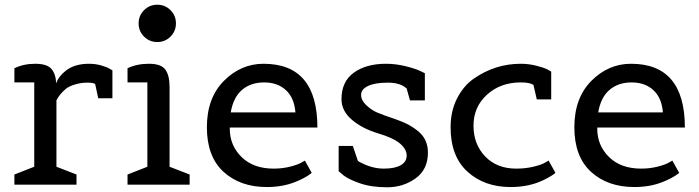

<svg xmlns="http://www.w3.org/2000/svg" viewBox="-20 -782 2960 813"><path d="M304 0H41V-43L125 -76V-433H41V-493Q80 -512 129 -512Q178 -512 197 -491Q216 -470 218 -429Q228 -459 259 -483Q296 -512 357 -512Q384 -512 408.5 -505Q433 -498 444 -491L456 -484V-366H396L383 -426Q377 -432 350 -432Q323 -432 298 -424.5Q273 -417 259 -406Q231 -382 219 -357V-76L304 -43Z M783 0H520V-43L604 -76V-433H520V-493Q559 -512 610.5 -512Q662 -512 680 -487.5Q698 -463 698 -413V-76L783 -43ZM702 -627Q679 -604 646 -604Q613 -604 590 -627Q567 -650 567 -683Q567 -716 590 -739Q613 -762 646 -762Q679 -762 702 -739Q725 -716 725 -683Q725 -650 702 -627Z M1110 10Q997 10 926.5 -54.5Q856 -119 856 -243Q856 -367 928 -439.5Q1000 -512 1096 -512Q1324 -512 1324 -242H953V-237Q953 -166 1003 -117Q1053 -68 1139 -68Q1176 -68 1209 -76.5Q1242 -85 1257 -94L1271 -102L1300 -50Q1297 -48 1291.5 -43.5Q1286 -39 1268 -29Q1250 -19 1229 -11Q1176 10 1110 10ZM957 -306H1231Q1226 -368 1190.5 -400.5Q1155 -433 1098.5 -433Q1042 -433 1005 -401.5Q968 -370 957 -306Z M1779 -357H1716L1702 -407Q1676 -432 1622 -432Q1568 -432 1538.5 -418Q1509 -404 1509 -380.5Q1509 -357 1531 -336.5Q1553 -316 1576 -306Q1599 -296 1658 -276Q1717 -256 1754.5 -223Q1792 -190 1792 -136Q1792 -64 1739.5 -26.5Q1687 11 1619.5 11Q1552 11 1503.5 -6Q1455 -23 1434 -40L1414 -57V-164H1474L1495 -102Q1496 -99 1511 -92Q1558 -68 1605 -68Q1652 -68 1677 -82.5Q1702 -97 1702 -123.5Q1702 -150 1674 -174Q1646 -198 1580.5 -217.5Q1515 -237 1470.5 -274.5Q1426 -312 1426 -362Q1426 -437 1478.5 -474.5Q1531 -512 1614 -512Q1655 -512 1696 -502Q1737 -492 1758 -482L1779 -472Z M2142 10Q2031 10 1959.5 -55Q1888 -120 1888 -243Q1888 -311 1915 -364.5Q1942 -418 1986 -449Q2077 -512 2185 -512Q2218 -512 2250 -504Q2282 -496 2298 -488L2314 -479V-361H2253L2239 -422Q2225 -433 2185 -433Q2099 -433 2042 -381Q1985 -329 1985 -250Q1985 -171 2034.5 -119.5Q2084 -68 2166 -68Q2206 -68 2240.5 -76.5Q2275 -85 2289 -94L2303 -102L2332 -50Q2329 -48 2323.5 -43.5Q2318 -39 2300 -29Q2282 -19 2262 -11Q2208 10 2142 10Z M2666 10Q2553 10 2482.5 -54.5Q2412 -119 2412 -243Q2412 -367 2484 -439.5Q2556 -512 2652 -512Q2880 -512 2880 -242H2509V-237Q2509 -166 2559 -117Q2609 -68 2695 -68Q2732 -68 2765 -76.5Q2798 -85 2813 -94L2827 -102L2856 -50Q2853 -48 2847.5 -43.5Q2842 -39 2824 -29Q2806 -19 2785 -11Q2732 10 2666 10ZM2513 -306H2787Q2782 -368 2746.5 -400.5Q2711 -433 2654.5 -433Q2598 -433 2561 -401.5Q2524 -370 2513 -306Z"/></svg>

Font: Belgrano
Style: Regular
Weight: 400
Designer: Daniel Hernandez
Foundry: Daniel Hernndez
Version: Version 1.003